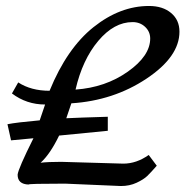

<svg xmlns="http://www.w3.org/2000/svg" viewBox="-20 -635 641 643"><path d="M185 -93 393 -87Q437 -87 478 -116L505 -80Q485 -57 473 -45.5Q461 -34 437.5 -23Q414 -12 385 -12L198 -20Q73 -20 76 -17Q39 -18 39 -50Q41 -70 92 -172L17 -165L5 -219Q35 -225 113 -232L131 -285Q69 -285 20 -322L41 -359Q84 -331 146 -331Q204 -473 293 -544Q382 -615 479 -615Q525 -615 553 -591.5Q581 -568 581 -529Q581 -445 470.5 -371.5Q360 -298 219 -289L202 -239Q241 -241 341 -244V-197L178 -181Q148 -119 116 -90Q141 -93 185 -93ZM424 -561Q362 -561 309 -498Q256 -435 233 -335Q333 -342 408 -395Q483 -448 483 -506Q483 -529 466 -545Q449 -561 424 -561Z"/></svg>

Font: Marck Script
Style: Regular
Weight: 400
Designer: Denis Masharov, Marck Fogel
Foundry: Denis Masharov
Version: Version 1.002